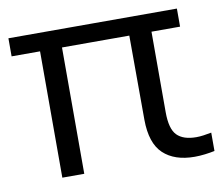

<svg xmlns="http://www.w3.org/2000/svg" viewBox="-66 -621 828 711"><g transform="rotate(-10 348.0 -266.0)"><path d="M611.5 9.5Q536 9.5 494 -30Q452 -69.5 451.5 -158L450.5 -505.5H534V-172Q534 -109 557.5 -85Q581 -61 630 -61Q643 -61 657.2 -63Q671.5 -65 687 -68V1Q671 4.5 650.5 7Q630 9.5 611.5 9.5ZM115 0.5V-506H197.5V0.5ZM8 -474.5V-542.5H641.5V-474.5Z"/></g></svg>

Font: Encode Sans SC SemiExpanded
Style: Regular
Weight: 400
Width: 6
Designer: Multiple Designers
Foundry: Impallari Type
Version: Version 3.002